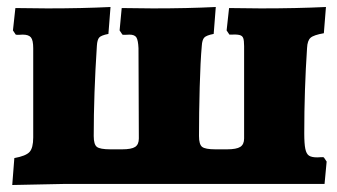

<svg xmlns="http://www.w3.org/2000/svg" viewBox="-20 -526 965 549"><path d="M21 -74Q54 -80 64.5 -91.5Q75 -103 75 -133V-388Q75 -411 68.5 -419Q62 -427 45 -427Q42 -427 35 -426.5Q28 -426 25 -427L17 -439L24 -503L115 -502Q215 -502 296 -506L290 -429Q269 -425 263.5 -418.5Q258 -412 257 -395Q248 -258 248 -137Q248 -113 257 -106Q266 -99 296 -99H329Q356 -99 366.5 -106Q377 -113 377 -130L376 -388Q375 -411 370 -419Q365 -427 350 -427Q346 -427 339.5 -426.5Q333 -426 330 -427L322 -439L328 -503L417 -502Q517 -502 597 -506L591 -429Q570 -425 564 -418.5Q558 -412 557 -395Q553 -351 551 -276.5Q549 -202 549 -137Q549 -113 558 -106Q567 -99 596 -99H629Q656 -99 667 -106Q678 -113 678 -130V-394Q678 -410 675.5 -417Q673 -424 664.5 -426Q656 -428 636 -427L628 -439L635 -503L726 -502Q828 -502 912 -506L906 -431Q877 -426 868 -418Q859 -410 858 -389Q850 -269 850 -145Q850 -115 853 -100.5Q856 -86 863.5 -81Q871 -76 887 -76Q891 -76 897 -76.5Q903 -77 906 -76L914 -64L908 0H773H161L15 3Z"/></svg>

Font: Alegreya SC Black
Style: Regular
Weight: 900
Designer: Juan Pablo del Peral
Foundry: Huerta Tipografica
Version: Version 2.007; ttfautohint (v1.6)